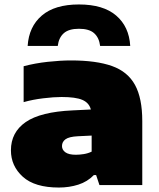

<svg xmlns="http://www.w3.org/2000/svg" viewBox="-20 -830 712 861"><path d="M244 11Q136 11 82.5 -37.2Q29 -85.5 29 -156Q29 -236.5 95.2 -282.5Q161.5 -328.5 306 -335L387.5 -339Q379.5 -369 349.5 -382Q319.5 -395 256 -395Q221 -395 173.8 -389.2Q126.5 -383.5 86 -372V-533Q137 -546.5 194.2 -552.8Q251.5 -559 298 -559Q412 -559 482.5 -533.8Q553 -508.5 585.5 -449Q618 -389.5 618 -287V0H426L411 -45H401Q372 -15 331.2 -2Q290.5 11 244 11ZM258 -175Q258 -158 273.2 -147Q288.5 -136 320 -136Q336.5 -136 355.5 -139Q374.5 -142 391 -150V-222L329 -219Q289.5 -217 273.8 -205.5Q258 -194 258 -175ZM104 -624Q109.5 -710.5 167.5 -760.2Q225.5 -810 334 -810Q443 -810 501 -760.2Q559 -710.5 564 -624H429Q424.5 -661 402.2 -681Q380 -701 334 -701Q288.5 -701 266 -681Q243.5 -661 239 -624Z"/></svg>

Font: Encode Sans Expanded Black
Style: Regular
Weight: 900
Width: 7
Designer: Multiple Designers
Foundry: Impallari Type
Version: Version 3.000; ttfautohint (v1.8.3) -l 8 -r 50 -G 200 -x 14 